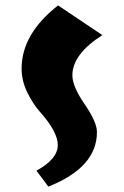

<svg xmlns="http://www.w3.org/2000/svg" viewBox="-20 -583 459 711"><path d="M60 -329Q60 -457 195 -563L359 -453Q248 -382 248 -304Q248 -263 293.5 -197Q339 -131 339 -94Q339 37 159 108L115 49Q194 6 194 -46Q194 -95 127 -170Q102 -198 81 -241Q60 -284 60 -329Z"/></svg>

Font: Joti One
Style: Regular
Weight: 400
Designer: Eduardo Rodriguez Tunni
Foundry: Eduardo Rodriguez Tunni
Version: Version 1.001